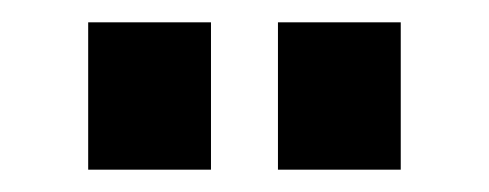

<svg xmlns="http://www.w3.org/2000/svg" viewBox="-20 -800 438 172"><path d="M59 -648V-780H169V-648ZM229 -648V-780H339V-648Z"/></svg>

Font: Mohave Light
Style: Regular
Weight: 300
Designer: Gumpita Rahayu
Foundry: Tokotype
Version: Version 2.003